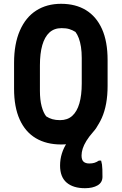

<svg xmlns="http://www.w3.org/2000/svg" viewBox="-20 -740 640 1010"><path d="M301 -720Q378 -720 432.5 -686.5Q487 -653 516.5 -587.5Q546 -522 546 -424V-288Q546 -188 515.5 -119.5Q485 -51 430.5 -15.5Q376 20 302 20Q224 20 168.5 -13Q113 -46 83.5 -111.5Q54 -177 54 -273V-409Q54 -509 84.5 -579Q115 -649 170.5 -684.5Q226 -720 301 -720ZM190 -262Q190 -215 199 -181Q208 -147 223 -128Q238 -118 255.5 -113Q273 -108 296 -108Q335 -108 360 -130.5Q385 -153 397.5 -196Q410 -239 410 -301V-435Q410 -467 406 -493Q402 -519 394.5 -539Q387 -559 377 -572Q361 -582 344.5 -587Q328 -592 304 -592Q265 -592 240 -569Q215 -546 202.5 -502.5Q190 -459 190 -396ZM430 -69Q443 -75 459 -78.5Q475 -82 496 -83Q492 -75 485.5 -65.5Q479 -56 470 -46Q448 -21 434.5 1Q421 23 415 42Q409 61 409 78Q409 101 419.5 110.5Q430 120 450 120Q465 120 476.5 116.5Q488 113 500 105H512Q515 115 516.5 125.5Q518 136 518.5 151Q519 166 519 190Q519 220 493.5 235Q468 250 427 250Q365 250 330.5 220.5Q296 191 296 131Q296 98 305.5 67.5Q315 37 333 10Q351 -17 375.5 -37.5Q400 -58 430 -69Z"/></svg>

Font: Rec Mono Semicasual
Style: Bold
Weight: 700
Version: Version 1.085; ttfautohint (v1.8.4.7-5d5b)